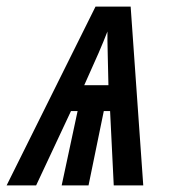

<svg xmlns="http://www.w3.org/2000/svg" viewBox="-76 -559 513 579"><path d="M-56 0 212 -539H318L356 0H267L256 -224H237L191 0H110L158 -224H138L33 0ZM251 -302Q250 -357 249 -389Q248 -421 248 -438Q248 -455 248 -464Q236 -433 221 -398.5Q206 -364 178 -302Z"/></svg>

Font: Noto Sans ExtraCondensed Medium
Style: Italic
Weight: 500
Width: 2
Italic angle: -12°
Designer: Monotype Design Team
Foundry: Monotype Imaging Inc.
Version: Version 2.013; ttfautohint (v1.8.4.7-5d5b)